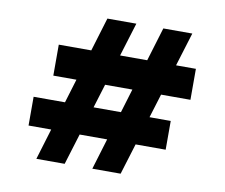

<svg xmlns="http://www.w3.org/2000/svg" viewBox="-74 -744 977 835"><g transform="rotate(10 415.0 -327.0)"><path d="M383.8 0 582 -654.3H710L508.8 0ZM78.1 -136.7V-263.7H683.6V-136.7ZM136.7 0 335 -654.3H462.9L261.7 0ZM146.5 -369.1V-505.9H752V-369.1Z"/></g></svg>

Font: Sen ExtraBold
Style: Regular
Weight: 800
Version: Version 2.000;gftools[0.9.31]